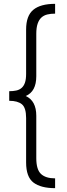

<svg xmlns="http://www.w3.org/2000/svg" viewBox="-20 -860 351 1000"><path d="M267 120Q193 120 154.5 91Q116 62 116 -14V-245Q116 -299 94 -317Q72 -335 28 -335V-385Q48 -385 64.5 -388.5Q81 -392 92.5 -402Q104 -412 110 -429.5Q116 -447 116 -475V-706Q116 -778 153.5 -809Q191 -840 267 -840V-789Q244 -789 226 -784.5Q208 -780 195.5 -768.5Q183 -757 176 -736.5Q169 -716 169 -684V-463Q169 -383 114 -360Q169 -335 169 -257V-36Q169 23 193.5 46Q218 69 267 69Z"/></svg>

Font: Tanohe Sans Light
Style: Regular
Weight: 300
Designer: Village Type and Design LLC & Cristiano Sobral
Foundry: Cooper Hewitt Smithsonian Design Museum
Version: Version 1.00;September 29, 2021;FontCreator 13.0.0.2655 64-b